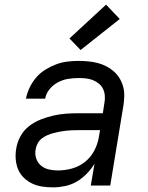

<svg xmlns="http://www.w3.org/2000/svg" viewBox="-20 -801 640 829"><path d="M209 8Q185 8 162 4.5Q139 1 119 -8.5Q99 -18 83 -33.5Q67 -49 58.5 -69Q50 -89 48 -112.5Q46 -136 50 -159Q54 -186 68 -212Q82 -238 105 -256Q128 -274 154.5 -284.5Q181 -295 208.5 -301.5Q236 -308 263 -310Q290 -312 317 -312H424L431 -358Q434 -373 432.5 -389Q431 -405 424.5 -418Q418 -431 406 -440.5Q394 -450 380 -455.5Q366 -461 350.5 -462.5Q335 -464 319 -464Q297 -464 274.5 -460.5Q252 -457 231 -446Q210 -435 194.5 -416.5Q179 -398 175 -375H92Q97 -400 108 -423Q119 -446 136 -466Q153 -486 175.5 -500Q198 -514 222 -523Q246 -532 270.5 -535Q295 -538 319 -538Q340 -538 361 -536Q382 -534 401.5 -529Q421 -524 438.5 -515Q456 -506 471 -493Q486 -480 496 -463.5Q506 -447 511.5 -427.5Q517 -408 516.5 -387Q516 -366 513 -346L456 0H372L388 -94Q374 -71 354 -50.5Q334 -30 310.5 -16.5Q287 -3 260.5 2.5Q234 8 209 8ZM230 -65Q260 -65 291 -73.5Q322 -82 347 -102Q372 -122 387 -150.5Q402 -179 407 -210L412 -239H317Q303 -239 290 -238.5Q277 -238 264 -236.5Q251 -235 237.5 -232.5Q224 -230 211 -226.5Q198 -223 185 -217.5Q172 -212 161 -203.5Q150 -195 143 -182.5Q136 -170 134 -157Q130 -137 136 -118Q142 -99 156.5 -86.5Q171 -74 190.5 -69.5Q210 -65 230 -65ZM328 -585 280 -635 438 -781 497 -719Z"/></svg>

Font: Iosevka Curly Extended Oblique
Style: Regular
Weight: 400
Width: 7
Italic angle: -9°
Monospace: yes
Designer: Belleve Invis
Foundry: Belleve Invis
Version: Version 11.1.0; ttfautohint (v1.8.3)